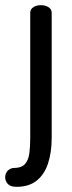

<svg xmlns="http://www.w3.org/2000/svg" viewBox="-58 -494 280 743"><path d="M6 229Q-18 229 -28 217.5Q-38 206 -38 193Q-38 176 -27.5 166Q-17 156 -4 156Q25 156 38.5 141Q52 126 55.5 99.5Q59 73 59 40V-445Q59 -458 71 -466Q83 -474 100 -474Q118 -474 130 -466Q142 -458 142 -445V40Q142 95 128 138Q114 181 84 205Q54 229 6 229Z"/></svg>

Font: Dosis Medium
Style: Regular
Weight: 500
Designer: EdgarTolentino, PabloImpallari, IginoMarini
Foundry: EdgarTolentino, PabloImpallari, IginoMarini
Version: Version 3.001; ttfautohint (v1.8.2)